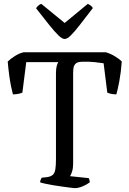

<svg xmlns="http://www.w3.org/2000/svg" viewBox="-20 -975 671 995"><path d="M368 0Q362 0 344 -2.5Q326 -5 303 -8Q280 -11 256.5 -15Q233 -19 214.5 -23Q196 -27 188 -30Q188 -37 191 -44Q194 -51 196 -54L224 -57Q243 -60 253 -68.5Q263 -77 266.5 -96Q270 -115 270 -148V-595Q270 -619 274 -633Q278 -647 282 -653H116L96 -495Q90 -492 76.5 -489Q63 -486 47 -486Q43 -500 37.5 -526.5Q32 -553 27.5 -587Q23 -621 20 -656Q34 -670 57 -684.5Q80 -699 102 -704H529Q553 -697 576 -683Q599 -669 611 -656Q607 -600 598.5 -555Q590 -510 583 -486Q568 -486 554.5 -489Q541 -492 536 -495L517 -647Q499 -650 471 -653Q443 -656 407 -655Q383 -655 373 -646Q363 -637 361 -623.5Q359 -610 359 -594V-126Q359 -103 353.5 -86Q348 -69 343 -62L439 -52Q441 -51 443 -44Q445 -37 445 -30Q431 -19 408.5 -9.5Q386 0 368 0ZM315 -773Q302 -773 282.5 -792Q263 -811 234.5 -846.5Q206 -882 167 -932Q170 -938 177.5 -945Q185 -952 194 -955L315 -856L435 -955Q444 -951 451.5 -945Q459 -939 461 -933Q421 -881 393 -845Q365 -809 346.5 -791Q328 -773 315 -773Z"/></svg>

Font: Texturina 12pt Light
Style: Regular
Weight: 300
Designer: Guillermo Torres Carreño
Foundry: Omnibus-Type
Version: Version 1.002